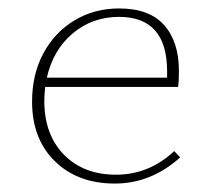

<svg xmlns="http://www.w3.org/2000/svg" viewBox="-20 -432 500 455"><path d="M407 -59Q338 3 252 3Q164 3 110 -50Q56 -103 56 -191Q56 -256 83 -306Q110 -356 157 -384Q204 -412 262 -412Q334 -412 369 -372.5Q404 -333 404 -264Q404 -238 402 -226H87Q85 -204 85 -193Q85 -113 131.5 -65.5Q178 -18 255 -18Q333 -18 393 -74ZM91 -248H376V-263Q376 -392 262 -392Q199 -392 152.5 -353Q106 -314 91 -248Z"/></svg>

Font: Ysabeau Infant Extralight
Style: Regular
Weight: 200
Designer: Christian Thalmann (Catharsis Fonts)
Version: Version 0.003